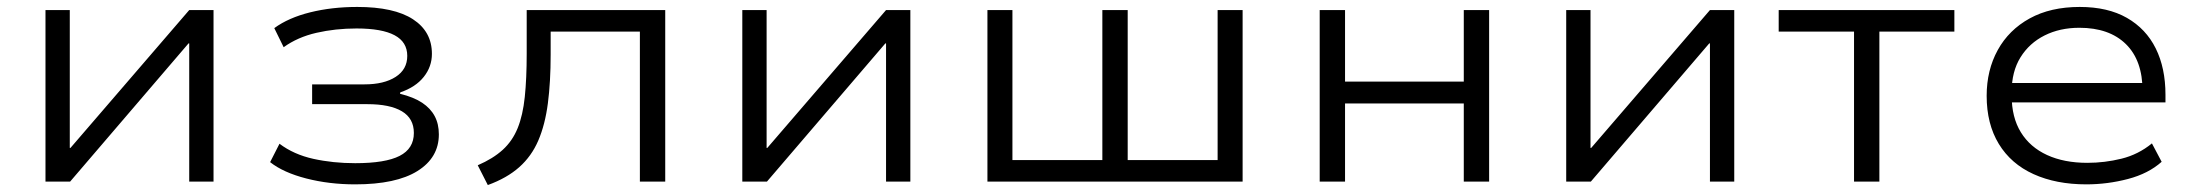

<svg xmlns="http://www.w3.org/2000/svg" viewBox="-20 -523 6329 553"><path d="M111 0V-494H181V-97H183L525 -494H595V0H525V-398H523L182 0Z M1003 8Q928 8 862 -9Q796 -26 758 -56L785 -109Q826 -78 882.5 -65.5Q939 -53 1003 -53Q1090 -53 1131 -74Q1172 -95 1172 -140Q1172 -182 1137.5 -202.5Q1103 -223 1038 -223H879V-280H1030Q1086 -280 1119.5 -301.5Q1153 -323 1153 -362Q1153 -402 1116.5 -421.5Q1080 -441 1007 -441Q946 -441 891.5 -428.5Q837 -416 797 -387L770 -442Q811 -472 873.5 -487.5Q936 -503 1009 -503Q1115 -503 1169.5 -467.5Q1224 -432 1224 -368Q1224 -331 1200.5 -301.5Q1177 -272 1133 -257L1132 -253Q1172 -243 1196 -227Q1220 -211 1232 -188.5Q1244 -166 1244 -136Q1244 -69 1182.5 -30.5Q1121 8 1003 8Z M1385 10 1356 -47Q1400 -66 1428 -91.5Q1456 -117 1471 -154Q1486 -191 1491.5 -244Q1497 -297 1497 -368V-494H1896V0H1823V-432H1566V-366Q1566 -287 1558 -225.5Q1550 -164 1530.5 -118.5Q1511 -73 1475.5 -41.5Q1440 -10 1385 10Z M2118 0V-494H2188V-97H2190L2532 -494H2602V0H2532V-398H2530L2189 0Z M2824 0V-494H2896V-62H3155V-494H3228V-62H3487V-494H3559V0Z M3781 0V-494H3854V-288H4196V-494H4269V0H4196V-225H3854V0Z M4491 0V-494H4561V-97H4563L4905 -494H4975V0H4905V-398H4903L4562 0Z M5320 0V-432H5103V-494H5609V-432H5393V0Z M5989 8Q5902 8 5837 -21.5Q5772 -51 5737 -108.5Q5702 -166 5702 -247Q5702 -321 5734 -379Q5766 -437 5826 -470Q5886 -503 5970 -503Q6051 -503 6106 -471.5Q6161 -440 6189 -383.5Q6217 -327 6217 -250V-228H5753V-284H6175L6151 -261Q6151 -349 6103 -396Q6055 -443 5969 -443Q5913 -443 5869 -421Q5825 -399 5799.5 -358Q5774 -317 5774 -258V-248Q5774 -185 5800.5 -142Q5827 -99 5876 -76.5Q5925 -54 5992 -54Q6042 -54 6090.5 -66Q6139 -78 6178 -110L6206 -57Q6168 -23 6109 -7.5Q6050 8 5989 8Z"/></svg>

Font: Nunito Sans 7pt SemiExpanded Light
Style: Regular
Weight: 300
Width: 6
Designer: Vernon Adams
Foundry: Vernon Adams
Version: Version 3.101;gftools[0.9.27]